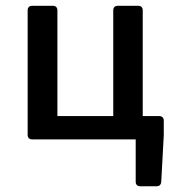

<svg xmlns="http://www.w3.org/2000/svg" viewBox="-20 -485 607 668"><path d="M476.6 -81.1V-449.2C476.6 -459 470.7 -464.8 460.9 -464.8H389.6C379.9 -464.8 374 -459 374 -449.2V-81.1H179.7V-449.2C179.7 -459 173.8 -464.8 164.1 -464.8H91.8C82 -464.8 76.2 -459 76.2 -449.2V-15.6C76.2 -5.9 82 0 91.8 0H452.1V147.5C452.1 157.2 458 163.1 467.8 163.1H524.4C534.2 163.1 540 158.2 541 147.5L549.8 -14.6V-65.4C549.8 -75.2 543.9 -81.1 534.2 -81.1Z"/></svg>

Font: Ed Sans Neue Medium
Style: Regular
Weight: 500
Designer: Stephen Hutchings
Version: Version 1.004;PS 001.004;hotconv 1.0.88;makeotf.lib2.5.64775